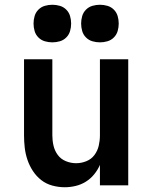

<svg xmlns="http://www.w3.org/2000/svg" viewBox="-20 -779 640 807"><path d="M252 8Q226 8 200 1Q174 -6 153.5 -22Q133 -38 118.5 -60Q104 -82 95.5 -107Q87 -132 84 -158Q81 -184 81 -210V-530H200V-210Q200 -188 205 -166.5Q210 -145 223 -127.5Q236 -110 257 -101.5Q278 -93 300 -93Q322 -93 343 -101.5Q364 -110 377 -127.5Q390 -145 395 -166.5Q400 -188 400 -210V-530H519V0H400V-86Q391 -65 376 -46.5Q361 -28 341 -15.5Q321 -3 298 2.5Q275 8 252 8ZM400 -601Q384 -601 368.5 -605.5Q353 -610 341.5 -621.5Q330 -633 325.5 -648.5Q321 -664 321 -680Q321 -696 325.5 -711.5Q330 -727 341.5 -738.5Q353 -750 368.5 -754.5Q384 -759 400 -759Q416 -759 431.5 -754.5Q447 -750 458.5 -738.5Q470 -727 474.5 -711.5Q479 -696 479 -680Q479 -664 474.5 -648.5Q470 -633 458.5 -621.5Q447 -610 431.5 -605.5Q416 -601 400 -601ZM200 -601Q184 -601 168.5 -605.5Q153 -610 141.5 -621.5Q130 -633 125.5 -648.5Q121 -664 121 -680Q121 -696 125.5 -711.5Q130 -727 141.5 -738.5Q153 -750 168.5 -754.5Q184 -759 200 -759Q216 -759 231.5 -754.5Q247 -750 258.5 -738.5Q270 -727 274.5 -711.5Q279 -696 279 -680Q279 -664 274.5 -648.5Q270 -633 258.5 -621.5Q247 -610 231.5 -605.5Q216 -601 200 -601Z"/></svg>

Font: Iosevka Curly Extended
Style: Bold
Weight: 700
Width: 7
Monospace: yes
Designer: Belleve Invis
Foundry: Belleve Invis
Version: Version 11.1.0; ttfautohint (v1.8.3)